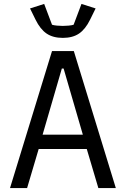

<svg xmlns="http://www.w3.org/2000/svg" viewBox="-20 -958 640 978"><path d="M481 0 422 -199H177L118 0H31L245 -698H356L570 0ZM304 -609H295L197 -272H402ZM161 -858 133 -915 205 -938 245 -832Q254 -829 270.5 -827.5Q287 -826 300 -826Q313 -826 329.5 -827.5Q346 -829 355 -832L395 -938L467 -915L439 -858Q415 -809 382.5 -787Q350 -765 300 -765Q250 -765 217.5 -787Q185 -809 161 -858Z"/></svg>

Font: iA Writer Duo V
Style: Regular
Weight: 400
Designer: Mike Abbink, Paul van der Laan, Pieter van Rosmalen, Oliver Reichenstein
Foundry: Information Architects Inc.
Version: Version 2.000